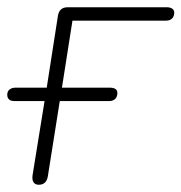

<svg xmlns="http://www.w3.org/2000/svg" viewBox="-21 -504 501 530"><path d="M86 6Q76 6 71.5 -1Q67 -8 69 -21L102 -225H20Q8 -225 3.5 -230Q-1 -235 -1 -242Q-1 -252 5.5 -257Q12 -262 22 -262H108L139 -461Q143 -484 166 -484H439Q449 -484 454.5 -480Q460 -476 460 -469Q460 -459 454 -453Q448 -447 437 -447H179L150 -262H282Q292 -262 297.5 -258.5Q303 -255 303 -247Q303 -237 297 -231Q291 -225 280 -225H144L111 -17Q107 6 86 6Z"/></svg>

Font: Nunito Variable Extra Light
Style: Italic
Weight: 200
Italic angle: -9°
Designer: Vernon Adams
Foundry: Vernon Adams
Version: Version 3.602